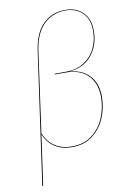

<svg xmlns="http://www.w3.org/2000/svg" viewBox="-99 -794 713 1045"><g transform="rotate(-10 257.0 -271.5)"><path d="M151 -540Q165 -638 215 -686Q265 -734 339 -733Q397 -733 434 -697Q471 -661 471 -594Q471 -515 425.5 -459.5Q380 -404 298 -399Q370 -395 411 -351.5Q452 -308 452 -233Q452 -175 429.5 -119.5Q407 -64 360.5 -27.5Q314 9 245 9Q135 9 92 -88L53 189L48 190ZM447 -233Q447 -309 403.5 -353Q360 -397 280 -397H220L222 -401H281Q341 -401 383 -428Q425 -455 446 -499Q467 -543 467 -594Q467 -660 431.5 -694.5Q396 -729 339 -730Q267 -730 218 -683Q169 -636 155 -540L93 -94Q135 5 245 5Q313 5 358.5 -31Q404 -67 425.5 -121.5Q447 -176 447 -233Z"/></g></svg>

Font: Fira Sans Condensed Four
Style: Italic
Weight: 100
Width: 3
Italic angle: -8°
Designer: bBox Type GmbH & Carrois Corporate GbR & Edenspiekermann AG
Foundry: bBox Type GmbH & Carrois Corporate GbR & Edenspiekermann AG
Version: Version 4.301